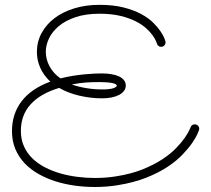

<svg xmlns="http://www.w3.org/2000/svg" viewBox="-20 -743 869 790"><path d="M798.8 -207.5Q798.3 -205.6 792 -190.9Q785.6 -176.3 770.8 -154.8Q755.9 -133.3 731.4 -107.4Q707 -81.5 669.9 -56.9Q632.8 -32.2 582 -12Q531.2 8.3 464.4 19Q419.4 26.4 370.1 26.4Q329.1 26.4 287.8 20.8Q246.6 15.1 208.7 3.2Q170.9 -8.8 138.2 -27.3Q105.5 -45.9 81.3 -71.3Q57.1 -96.7 43.2 -129.6Q29.3 -162.6 29.3 -203.1Q29.3 -274.9 69.1 -326.7Q108.9 -378.4 187 -407.2Q159.2 -433.1 145.5 -464.4Q131.8 -495.6 131.8 -529.3Q131.8 -571.3 151.1 -606.9Q170.4 -642.6 204.6 -668.5Q238.8 -694.3 285.9 -708.7Q333 -723.1 389.2 -723.1Q445.8 -723.1 488 -712.4Q530.3 -701.7 560.3 -685.5Q590.3 -669.4 609.6 -650.4Q628.9 -631.3 640.1 -614.7Q651.4 -598.1 655.8 -586.7Q660.2 -575.2 660.6 -573.7Q661.1 -571.8 661.1 -568.4Q661.1 -561.5 656 -555.9Q650.9 -550.3 642.6 -550.3Q636.7 -550.3 632.1 -554Q627.4 -557.6 625.5 -564Q625.5 -564.9 621.6 -574.5Q617.7 -584 607.9 -597.7Q598.1 -611.3 581.3 -626.7Q564.5 -642.1 538.1 -655.5Q511.7 -668.9 475.1 -677.7Q438.5 -686.5 389.2 -686.5Q332.5 -686.5 290.8 -672.4Q249 -658.2 221.9 -635.5Q194.8 -612.8 181.6 -585Q168.5 -557.1 168.5 -530.3Q168.5 -498.5 184.1 -469.7Q199.7 -440.9 229 -420.4Q255.4 -427.2 280.8 -431.2Q306.2 -435.1 328.6 -437.3Q351.1 -439.5 369.4 -440.2Q387.7 -440.9 399.4 -440.9Q420.9 -440.9 439 -437.7Q457 -434.6 470 -428.5Q482.9 -422.4 490.2 -412.8Q497.6 -403.3 497.6 -391.1Q497.6 -378.9 490.2 -369.1Q482.9 -359.4 470 -352.5Q457 -345.7 439 -342Q420.9 -338.4 399.4 -338.4Q376 -338.4 352.1 -341.3Q328.1 -344.2 305.4 -349.6Q282.7 -355 261.7 -363Q240.7 -371.1 223.6 -381.3Q146 -357.9 106 -313.7Q65.9 -269.5 65.9 -204.6Q65.9 -169.4 78.4 -141.4Q90.8 -113.3 112.8 -91.8Q134.8 -70.3 164.3 -54.9Q193.8 -39.6 227.5 -29.8Q261.2 -20 297.9 -15.4Q334.5 -10.7 370.6 -10.7Q394 -10.7 416 -12.5Q438 -14.2 458.5 -17.6Q520 -27.3 566.7 -46.1Q613.3 -64.9 647.2 -87.2Q681.2 -109.4 703.6 -132.6Q726.1 -155.8 739.5 -175Q752.9 -194.3 758.5 -206.5Q764.2 -218.8 764.2 -219.2Q766.1 -225.1 770.8 -228.3Q775.4 -231.4 781.2 -231.4Q789.1 -231.4 794.4 -226.1Q799.8 -220.7 799.8 -213.4Q799.8 -211.4 798.8 -207.5ZM460.4 -390.6Q460.4 -394.5 454.1 -397.5Q447.8 -400.4 437.7 -402.1Q427.7 -403.8 415 -404.5Q402.3 -405.3 389.2 -405.3Q360.4 -405.3 334.5 -403.6Q308.6 -401.9 275.4 -395.5Q300.8 -386.2 333.7 -380.6Q366.7 -375 400.4 -375Q431.2 -375 445.8 -379.9Q460.4 -384.8 460.4 -390.6Z"/></svg>

Font: Sacramento
Style: Regular
Weight: 400
Designer: Astigmatic (AOETI)
Foundry: Astigmatic (AOETI)
Version: Version 1.000